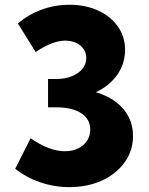

<svg xmlns="http://www.w3.org/2000/svg" viewBox="-20 -767 621 802"><path d="M43.5 -62 107.9 -189.5Q146.5 -162.6 182.6 -148.9Q218.8 -135.3 251.5 -135.3Q282.2 -135.3 305.9 -146.7Q329.6 -158.2 343.3 -178.5Q356.9 -198.7 356.9 -225.6Q356.9 -269.5 319.1 -294.2Q281.2 -318.8 213.4 -318.8H180.7V-437H213.4Q250.5 -437 279.1 -448.2Q307.6 -459.5 324 -479.2Q340.3 -499 340.3 -524.9Q340.3 -545.9 329.1 -562.3Q317.9 -578.6 298.1 -587.9Q278.3 -597.2 252.9 -597.2Q226.1 -597.2 195.3 -585.4Q164.6 -573.7 128.9 -549.8L54.7 -668.9Q98.6 -706.5 154.1 -726.8Q209.5 -747.1 270 -747.1Q337.4 -747.1 389.9 -722.9Q442.4 -698.7 472.4 -656.2Q502.4 -613.8 502.4 -558.6Q502.4 -500 469 -453.6Q435.5 -407.2 380.4 -381.8Q453.1 -360.4 494.4 -312.7Q535.6 -265.1 535.6 -198.7Q535.6 -137.7 500.7 -89.1Q465.8 -40.5 405.8 -12.9Q345.7 14.6 269 14.6Q207 14.6 148.9 -5.1Q90.8 -24.9 43.5 -62Z"/></svg>

Font: Kumbh Sans ExtraBold
Style: Regular
Weight: 800
Version: Version 1.005